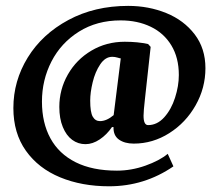

<svg xmlns="http://www.w3.org/2000/svg" viewBox="-20 -530 751 659"><path d="M575.2 41 555.7 -2Q527.3 21.5 479 38.6Q430.7 55.7 381.3 55.7Q297.4 55.7 239.7 26.9Q182.1 -2 153.1 -55.2Q124 -108.4 124 -181.2Q124 -255.4 156.7 -319.1Q189.5 -382.8 251 -421.4Q312.5 -460 394 -460Q452.1 -460 497.3 -438.2Q542.5 -416.5 568.1 -374.3Q593.8 -332 593.8 -272.5Q593.8 -234.9 580.8 -194.6Q567.9 -154.3 543.7 -127.4Q519.5 -100.6 488.3 -100.6Q472.7 -100.6 472.7 -132.8Q472.7 -148.4 477.5 -190.4L497.1 -369.1L488.3 -378.9Q452.6 -386.7 408.2 -386.7Q345.2 -386.7 293.7 -356.2Q242.2 -325.7 212.9 -274.2Q183.6 -222.7 183.6 -163.1Q183.6 -123 195.6 -94Q207.5 -64.9 227.8 -50Q248 -35.2 273.4 -35.2Q297.9 -35.2 322.3 -51.5Q346.7 -67.9 364.3 -93.8H369.6Q368.7 -64.9 388.2 -51Q407.7 -37.1 439 -37.1Q504.4 -37.1 561 -73Q617.7 -108.9 651.4 -168.5Q685.1 -228 685.1 -295.9Q685.1 -363.8 648.2 -412.1Q611.3 -460.4 550.8 -485.1Q490.2 -509.8 419.9 -509.8Q304.7 -509.8 214.8 -461.4Q125 -413.1 75.4 -332.8Q25.9 -252.4 25.9 -159.2Q25.9 -73.2 68.8 -12.7Q111.8 47.9 186.3 78.6Q260.7 109.4 354.5 109.4Q475.6 109.4 575.2 41ZM394.5 -329.6 370.1 -134.8Q345.7 -114.3 323.2 -114.3Q307.1 -114.3 298.3 -129.6Q289.6 -145 289.6 -184.6Q289.6 -212.4 298.1 -247.8Q306.6 -283.2 324 -309.1Q341.3 -335 365.2 -335Q374.5 -335 383.3 -332.3Q392.1 -329.6 394.5 -329.6Z"/></svg>

Font: Neuton
Style: Bold
Weight: 700
Designer: Brian M Zick
Foundry: Brian M Zick
Version: Version 1.560